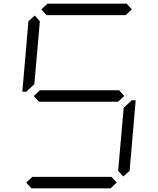

<svg xmlns="http://www.w3.org/2000/svg" viewBox="-20 -1020 856 1040"><path d="M163 -500 196 -531H625L653 -500L620 -469H191ZM232 -938 204 -969 237 -1000H666L694 -969L661 -938ZM133 -533 122 -523H101L134 -905L168 -936L196 -905L166 -564ZM683 -467 694 -477H715L682 -95L648 -64L620 -95L650 -436ZM612 -31 579 0H150L122 -31L155 -62H584Z"/></svg>

Font: DSEG7 Classic Mini
Style: Light Italic
Weight: 300
Italic angle: -5°
Designer: Keshikan(Twitter:@keshinomi_88pro)
Version: Version 0.46